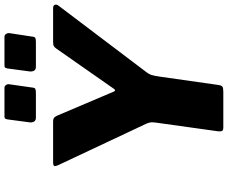

<svg xmlns="http://www.w3.org/2000/svg" viewBox="-98 -896 994 837"><g transform="rotate(-90 398.5 -477.0)"><path d="M782 -742Q794 -742 796.5 -734.5Q799 -727 794 -720L502 -334Q495 -325 491 -314Q487 -303 483 -274L447 -21Q445 -7 439 -3.5Q433 0 417 0H263Q250 0 247 -5Q244 -10 245 -22L283 -294Q285 -309 284 -316.5Q283 -324 279 -334L97 -721Q92 -732 94 -737Q96 -742 111 -742H288Q301 -742 306.5 -735.5Q312 -729 316 -718L418 -478Q423 -466 431 -478L605 -727Q612 -737 617.5 -739.5Q623 -742 636 -742H782ZM450 -932 436 -834Q435 -822 430 -819.5Q425 -817 411 -817H304Q292 -817 287.5 -825Q283 -833 284 -843L297 -941Q299 -950 301.5 -952Q304 -954 310 -954H435Q442 -954 447 -947Q452 -940 450 -932ZM673 -932 658 -834Q657 -822 652 -819.5Q647 -817 633 -817H526Q514 -817 509.5 -825Q505 -833 506 -843L519 -941Q521 -950 523.5 -952Q526 -954 533 -954H657Q665 -954 669.5 -947Q674 -940 673 -932Z"/></g></svg>

Font: Libre Franklin ExtraBold
Style: Italic
Weight: 800
Italic angle: -8°
Designer: Pablo Impallari, Rodrigo Fuenzalida, Nhung Nguyen
Foundry: Impallari Type
Version: Version 3.000